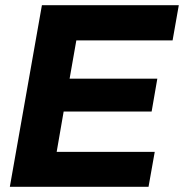

<svg xmlns="http://www.w3.org/2000/svg" viewBox="-20 -722 711 742"><path d="M226 -291H566L588 -418H249L275 -566H647L671 -702H142L18 0H554L578 -135H199Z"/></svg>

Font: Geom Bold
Style: Bold Italic
Weight: 700
Italic angle: -10°
Version: Version 1.102